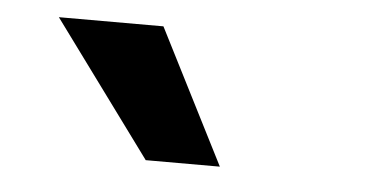

<svg xmlns="http://www.w3.org/2000/svg" viewBox="-30 -809 559 289"><g transform="rotate(5 250.0 -664.5)"><path d="M198 -563 49 -766H207L310 -563Z"/></g></svg>

Font: Nunito Sans 9pt ExtraBold
Style: Regular
Weight: 800
Version: Version 3.101;gftools[0.9.27]